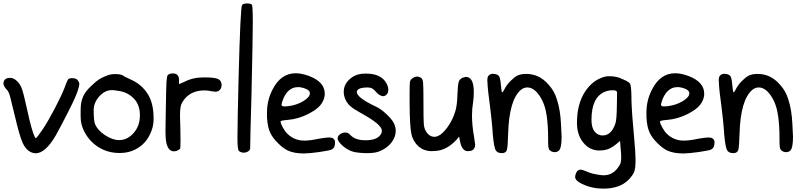

<svg xmlns="http://www.w3.org/2000/svg" viewBox="-26 -910 4759 1136"><path d="M0 -435.5Q9.8 -449.2 31.2 -449.2H33.2Q52.7 -449.2 68.4 -435.5Q89.8 -418.9 101.6 -389.6Q113.3 -360.4 134.8 -260.7Q162.1 -132.8 181.6 -95.7Q183.6 -92.8 185.5 -92.8Q191.4 -92.8 226.6 -144.5Q260.7 -196.3 299.3 -270.5Q337.9 -344.7 355.5 -389.6Q369.1 -427.7 375 -437.5Q380.9 -447.3 396.5 -447.3H406.2Q429.7 -446.3 437.5 -429.7Q443.4 -420.9 443.4 -413.1Q443.4 -402.3 433.6 -372.1Q422.9 -337.9 379.4 -252Q335.9 -166 302.7 -106.4Q242.2 -3.9 185.5 -2.9Q171.9 -2.9 156.2 -9.8Q126 -24.4 107.9 -64.9Q89.8 -105.5 64.5 -212.9Q41 -312.5 33.2 -340.8Q25.4 -369.1 13.7 -379.9Q-3.9 -397.5 -5.9 -417Q-5.9 -426.8 0 -435.5Z M609.4 -463.9Q628.9 -471.7 656.2 -471.7Q695.3 -471.7 709 -458L761.7 -432.6Q817.4 -404.3 850.1 -350.6Q882.8 -296.9 882.8 -209Q882.8 -175.8 875 -150.4Q853.5 -80.1 802.7 -43Q751 -4.9 683.6 -4.9Q681.6 -4.9 679.7 -4.9Q611.3 -4.9 555.7 -40Q500 -75.2 469.7 -137.7Q451.2 -175.8 451.2 -218.8V-261.7Q451.2 -306.6 465.8 -338.9Q478.5 -369.1 514.6 -402.3Q543 -429.7 561.5 -441.4Q574.2 -450.2 609.4 -463.9ZM682.6 -371.1Q652.3 -376 650.4 -376Q646.5 -377 637.7 -377Q594.7 -377 561.5 -339.8Q528.3 -302.7 528.3 -257.8Q528.3 -196.3 536.1 -176.8Q550.8 -139.6 595.2 -110.4Q639.6 -81.1 678.7 -81.1Q727.5 -81.1 764.6 -123Q801.8 -165 801.8 -227.1Q801.8 -289.1 767.1 -325.7Q732.4 -362.3 682.6 -371.1Z M966.8 -465.8Q976.6 -475.6 996.1 -475.6Q1013.7 -475.6 1023.4 -466.8Q1033.2 -457 1033.2 -434.6V-412.1L1064.5 -425.8Q1095.7 -441.4 1126 -447.3Q1149.4 -452.1 1184.6 -452.1Q1244.1 -452.1 1264.6 -442.4Q1285.2 -431.6 1285.2 -407.2Q1285.2 -381.8 1265.6 -371.1Q1257.8 -367.2 1248 -367.2Q1244.1 -367.2 1219.7 -371.1Q1204.1 -375 1183.6 -375Q1111.3 -375 1070.3 -329.1Q1051.8 -307.6 1045.4 -288.6Q1039.1 -269.5 1039.1 -224.6Q1039.1 -212.9 1041 -151.4Q1042 -127 1042 -85Q1042 -34.2 1040 -30.3Q1032.2 -22.5 1019.5 -17.6Q1010.7 -14.6 1002.9 -14.6Q974.6 -14.6 961.9 -51.8Q953.1 -76.2 953.1 -133.8Q953.1 -144.5 955.1 -266.6Q957 -391.6 959 -425.3Q960.9 -459 966.8 -465.8Z M1406.2 -879.9Q1413.1 -889.6 1437.5 -889.6Q1456.1 -889.6 1463.9 -882.8Q1469.7 -877 1469.7 -778.3Q1469.7 -687.5 1461.9 -348.6Q1454.1 -74.2 1454.1 -32.2Q1453.1 -21.5 1441.9 -14.2Q1430.7 -6.8 1416 -6.8Q1398.4 -6.8 1386.7 -17.6Q1378.9 -27.3 1378.9 -94.7Q1378.9 -179.7 1385.7 -450.2Q1396.5 -869.1 1406.2 -879.9Z M1586.9 -380.9Q1635.7 -476.6 1723.6 -476.6Q1758.8 -476.6 1803.7 -460Q1895.5 -424.8 1895.5 -355.5Q1895.5 -332 1883.8 -309.6Q1865.2 -270.5 1802.2 -237.8Q1739.3 -205.1 1672.9 -200.2Q1633.8 -197.3 1633.8 -190.4Q1634.8 -178.7 1647.9 -154.8Q1661.1 -130.9 1674.8 -118.2Q1715.8 -78.1 1774.4 -78.1Q1809.6 -78.1 1858.4 -88.9Q1903.3 -96.7 1920.9 -96.7Q1950.2 -96.7 1956.1 -74.2Q1956.1 -71.3 1956.1 -63.5Q1956.1 -35.2 1936.5 -25.4Q1924.8 -19.5 1864.3 -10.7Q1811.5 -2.9 1772.5 -2Q1713.9 -2 1676.8 -19.5Q1649.4 -32.2 1618.2 -63.5Q1586.9 -94.7 1573.2 -124Q1557.6 -154.3 1553.7 -215.8Q1553.7 -220.7 1553.7 -230.5Q1553.7 -240.2 1553.7 -244.1Q1553.7 -317.4 1586.9 -380.9ZM1745.1 -394.5H1737.3Q1678.7 -394.5 1649.4 -324.2Q1639.6 -296.9 1639.6 -291Q1639.6 -280.3 1657.2 -280.3Q1667 -280.3 1674.8 -281.2Q1727.5 -287.1 1767.6 -311Q1807.6 -335 1807.6 -358.4Q1807.6 -372.1 1790 -381.3Q1772.5 -390.6 1745.1 -394.5Z M2093.8 -469.7Q2111.3 -474.6 2136.7 -474.6Q2175.8 -474.6 2200.2 -465.8Q2250 -449.2 2267.6 -401.4Q2271.5 -390.6 2271.5 -378.9Q2271.5 -362.3 2262.2 -351.6Q2252.9 -340.8 2239.3 -340.8Q2216.8 -343.8 2196.3 -369.1Q2187.5 -379.9 2176.8 -386.2Q2166 -392.6 2148.4 -392.6Q2096.7 -392.6 2086.9 -373Q2085 -369.1 2085 -366.2Q2085 -332 2198.2 -279.3Q2227.5 -265.6 2260.3 -234.9Q2293 -204.1 2303.7 -182.6Q2315.4 -159.2 2315.4 -135.7Q2315.4 -102.5 2293.5 -71.3Q2271.5 -40 2232.4 -20.5Q2214.8 -11.7 2195.3 -7.8Q2175.8 -3.9 2145.5 -3.9Q2141.6 -3.9 2138.7 -3.9Q2104.5 -4.9 2086.9 -7.8Q2057.6 -11.7 2038.1 -22.5Q2012.7 -35.2 1992.2 -56.2Q1971.7 -77.1 1971.7 -90.8Q1971.7 -105.5 1985.8 -115.7Q2000 -126 2016.6 -126Q2034.2 -126 2044.9 -113.3Q2074.2 -80.1 2136.7 -80.1Q2209 -80.1 2229.5 -119.1Q2233.4 -127 2233.4 -136.7Q2233.4 -172.9 2114.3 -238.3Q2068.4 -263.7 2049.8 -279.3Q2028.3 -296.9 2017.6 -322.3Q2007.8 -343.8 2007.8 -366.2Q2007.8 -367.2 2007.8 -369.1Q2007.8 -401.4 2030.3 -428.7Q2055.7 -459 2093.8 -469.7Z M2411.1 -444.3Q2425.8 -456.1 2441.4 -457Q2454.1 -457 2466.8 -448.2Q2475.6 -441.4 2477.5 -418Q2479.5 -394.5 2479.5 -297.9Q2479.5 -202.1 2481.4 -177.2Q2483.4 -152.3 2492.2 -136.7Q2512.7 -100.6 2543.9 -100.6Q2550.8 -100.6 2554.7 -101.6Q2585.9 -109.4 2619.1 -153.8Q2652.3 -198.2 2668.9 -254.9Q2678.7 -288.1 2680.7 -353.5Q2682.6 -411.1 2688.5 -426.8Q2694.3 -442.4 2710.9 -450.2Q2723.6 -454.1 2729.5 -455.1Q2777.3 -455.1 2777.3 -366.2Q2777.3 -333 2773.4 -306.6Q2766.6 -266.6 2766.6 -225.6Q2766.6 -170.9 2778.3 -103.5Q2784.2 -68.4 2785.2 -55.7Q2785.2 -24.4 2759.8 -17.6Q2747.1 -15.6 2742.2 -15.6Q2706.1 -15.6 2695.3 -77.1L2690.4 -101.6L2673.8 -82Q2620.1 -24.4 2558.6 -17.6Q2537.1 -15.6 2528.3 -15.6Q2484.4 -15.6 2452.1 -42Q2418 -72.3 2408.2 -116.7Q2398.4 -161.1 2397.5 -296.9V-357.4Q2397.5 -412.1 2399.4 -424.8Q2401.4 -437.5 2411.1 -444.3Z M2865.2 -462.9Q2875 -473.6 2892.6 -473.6Q2893.6 -472.7 2894.5 -472.7Q2911.1 -472.7 2923.8 -462.9Q2933.6 -455.1 2937.5 -408.2Q2941.4 -363.3 2945.3 -363.3Q2949.2 -363.3 2959 -382.8Q2970.7 -406.2 2992.2 -428.7Q3017.6 -454.1 3035.2 -462.9Q3055.7 -472.7 3087.9 -472.7Q3164.1 -472.7 3218.8 -410.2Q3253.9 -373 3269.5 -320.3Q3289.1 -259.8 3293 -179.7Q3296.9 -119.1 3296.9 -101.6Q3296.9 -31.2 3279.3 -17.6Q3269.5 -9.8 3255.9 -9.8Q3238.3 -9.8 3226.6 -21.5Q3219.7 -28.3 3218.3 -42.5Q3216.8 -56.6 3216.8 -103.5Q3216.8 -164.1 3209 -222.7Q3199.2 -294.9 3166 -343.8Q3132.8 -392.6 3093.8 -392.6Q3074.2 -392.6 3056.6 -378.9Q2986.3 -320.3 2980.5 -119.1Q2978.5 -40 2972.7 -22Q2966.8 -3.9 2943.4 -3.9Q2912.1 -3.9 2903.3 -29.3Q2892.6 -60.5 2886.7 -156.2Q2882.8 -203.1 2873 -283.2Q2859.4 -386.7 2859.4 -400.4Q2857.4 -431.6 2857.4 -435.5Q2857.4 -455.1 2865.2 -462.9Z M3555.7 -457Q3563.5 -459 3582 -459Q3624 -459 3658.2 -441.4Q3660.2 -440.4 3665 -438.5Q3696.3 -424.8 3702.1 -414.1Q3709 -401.4 3710 -337.9Q3710 -328.1 3710 -323.2Q3711.9 -241.2 3725.6 -99.6Q3734.4 -4.9 3734.4 36.1Q3734.4 90.8 3724.6 110.8Q3714.8 130.9 3692.4 154.3Q3640.6 206.1 3543 206.1Q3476.6 206.1 3418.9 178.7Q3377 159.2 3377 136.7Q3377 127.9 3381.8 115.2Q3390.6 93.8 3409.2 93.8Q3421.9 93.8 3451.2 107.4Q3476.6 119.1 3529.3 126Q3537.1 127 3545.9 127Q3545.9 127 3546.9 127Q3607.4 127 3642.6 62.5Q3649.4 49.8 3649.4 18.6Q3649.4 -1 3646.5 -27.3L3642.6 -76.2L3623 -59.6Q3577.1 -20.5 3533.2 -20.5Q3531.2 -20.5 3526.9 -20Q3522.5 -19.5 3520.5 -19.5Q3463.9 -19.5 3425.8 -65.4Q3387.7 -111.3 3387.7 -182.6Q3387.7 -295.9 3436.5 -369.1Q3483.4 -439.5 3555.7 -457ZM3624 -367.2Q3621.1 -376 3598.6 -376Q3574.2 -376 3550.8 -366.2Q3473.6 -333 3473.6 -201.2Q3473.6 -133.8 3513.7 -114.3Q3526.4 -108.4 3539.1 -108.4Q3591.8 -108.4 3615.2 -179.7Q3622.1 -201.2 3623.5 -268.1Q3625 -335 3625 -358.4Q3625 -366.2 3624 -367.2Z M3832 -380.9Q3880.9 -476.6 3968.8 -476.6Q4003.9 -476.6 4048.8 -460Q4140.6 -424.8 4140.6 -355.5Q4140.6 -332 4128.9 -309.6Q4110.4 -270.5 4047.4 -237.8Q3984.4 -205.1 3918 -200.2Q3878.9 -197.3 3878.9 -190.4Q3879.9 -178.7 3893.1 -154.8Q3906.2 -130.9 3919.9 -118.2Q3960.9 -78.1 4019.5 -78.1Q4054.7 -78.1 4103.5 -88.9Q4148.4 -96.7 4166 -96.7Q4195.3 -96.7 4201.2 -74.2Q4201.2 -71.3 4201.2 -63.5Q4201.2 -35.2 4181.6 -25.4Q4169.9 -19.5 4109.4 -10.7Q4056.6 -2.9 4017.6 -2Q3959 -2 3921.9 -19.5Q3894.5 -32.2 3863.3 -63.5Q3832 -94.7 3818.4 -124Q3802.7 -154.3 3798.8 -215.8Q3798.8 -220.7 3798.8 -230.5Q3798.8 -240.2 3798.8 -244.1Q3798.8 -317.4 3832 -380.9ZM3990.2 -394.5H3982.4Q3923.8 -394.5 3894.5 -324.2Q3884.8 -296.9 3884.8 -291Q3884.8 -280.3 3902.3 -280.3Q3912.1 -280.3 3919.9 -281.2Q3972.7 -287.1 4012.7 -311Q4052.7 -335 4052.7 -358.4Q4052.7 -372.1 4035.2 -381.3Q4017.6 -390.6 3990.2 -394.5Z M4234.4 -462.9Q4244.1 -473.6 4261.7 -473.6Q4262.7 -472.7 4263.7 -472.7Q4280.3 -472.7 4293 -462.9Q4302.7 -455.1 4306.6 -408.2Q4310.5 -363.3 4314.5 -363.3Q4318.4 -363.3 4328.1 -382.8Q4339.8 -406.2 4361.3 -428.7Q4386.7 -454.1 4404.3 -462.9Q4424.8 -472.7 4457 -472.7Q4533.2 -472.7 4587.9 -410.2Q4623 -373 4638.7 -320.3Q4658.2 -259.8 4662.1 -179.7Q4666 -119.1 4666 -101.6Q4666 -31.2 4648.4 -17.6Q4638.7 -9.8 4625 -9.8Q4607.4 -9.8 4595.7 -21.5Q4588.9 -28.3 4587.4 -42.5Q4585.9 -56.6 4585.9 -103.5Q4585.9 -164.1 4578.1 -222.7Q4568.4 -294.9 4535.2 -343.8Q4502 -392.6 4462.9 -392.6Q4443.4 -392.6 4425.8 -378.9Q4355.5 -320.3 4349.6 -119.1Q4347.7 -40 4341.8 -22Q4335.9 -3.9 4312.5 -3.9Q4281.2 -3.9 4272.5 -29.3Q4261.7 -60.5 4255.9 -156.2Q4252 -203.1 4242.2 -283.2Q4228.5 -386.7 4228.5 -400.4Q4226.6 -431.6 4226.6 -435.5Q4226.6 -455.1 4234.4 -462.9Z"/></svg>

Font: sage sans
Style: Regular
Weight: 400
Version: Version 001.032